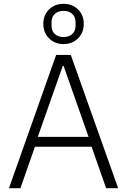

<svg xmlns="http://www.w3.org/2000/svg" viewBox="-20 -986 665 1006"><path d="M389 -785Q359 -755 313 -755Q267 -755 237 -785Q207 -815 207 -861Q207 -907 237 -936.5Q267 -966 313 -966Q359 -966 389 -936.5Q419 -907 419 -861Q419 -815 389 -785ZM376 -852V-869Q376 -897 359 -913Q342 -929 313 -929Q284 -929 267 -913Q250 -897 250 -869V-852Q250 -824 267 -808Q284 -792 313 -792Q342 -792 359 -808Q376 -824 376 -852ZM599 0H536L460 -217H163L87 0H27L274 -698H351ZM444 -269 313 -641H309L178 -269Z"/></svg>

Font: IBM Plex Sans Light
Style: Regular
Weight: 300
Designer: Mike Abbink, Paul van der Laan, Pieter van Rosmalen
Foundry: Bold Monday
Version: Version 3.0